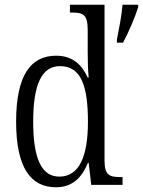

<svg xmlns="http://www.w3.org/2000/svg" viewBox="-20 -780 603 810"><path d="M216 10C285 10 325 -30 351 -93H354L365 0H497V-33H488C440 -33 421 -42 421 -103V-760H275V-727H283C330 -727 350 -720 350 -653V-559C350 -524 351 -486 354 -453H350C325 -508 285 -545 217 -545C110 -545 48 -463 48 -267C48 -72 110 10 216 10ZM473 -612V-600H499C522 -642 550 -708 563 -750V-760H497C493 -713 482 -658 473 -612ZM231 -35C157 -34 120 -108 120 -266C120 -424 156 -501 233 -501C322 -501 351 -418 351 -266C351 -120 314 -35 231 -35Z"/></svg>

Font: Noto Serif Armenian Condensed Light
Style: Regular
Weight: 300
Width: 3
Designer: Monotype Design Team
Foundry: Monotype Imaging Inc.
Version: Version 2.008